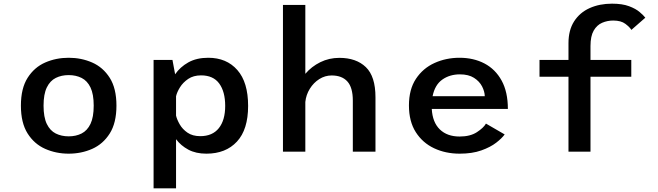

<svg xmlns="http://www.w3.org/2000/svg" viewBox="-20 -827 3590 1047"><path d="M354.5 11Q286 11 226.5 -15.2Q167 -41.5 130.5 -99.2Q94 -157 94 -251Q94 -345 130.5 -402.5Q167 -460 226.2 -486Q285.5 -512 354.5 -512Q423.5 -512 482.8 -486Q542 -460 578.5 -402.5Q615 -345 615 -251Q615 -157 578.5 -99.2Q542 -41.5 482.8 -15.2Q423.5 11 354.5 11ZM354.5 -83.5Q394.5 -83.5 425.2 -99.2Q456 -115 473.5 -151.5Q491 -188 491 -251Q491 -313.5 473.5 -350Q456 -386.5 425 -402Q394 -417.5 354.5 -417.5Q315 -417.5 284 -402Q253 -386.5 235.2 -350Q217.5 -313.5 217.5 -251Q217.5 -188 235.2 -151.2Q253 -114.5 284 -99Q315 -83.5 354.5 -83.5Z M817.5 -500H920.5L935 -422Q962 -461.5 1007 -486.8Q1052 -512 1115.5 -512Q1215.5 -512 1274.2 -445.2Q1333 -378.5 1333 -249.5Q1333 -120.5 1272 -54.8Q1211 11 1105.5 11Q1048 11 1007 -11Q966 -33 940 -68V200H817.5ZM1076.5 -416Q1035 -416 1006.5 -396.8Q978 -377.5 961.5 -351Q945 -324.5 940 -302V-196.5Q945 -175 960 -148.8Q975 -122.5 1002.5 -103.5Q1030 -84.5 1072 -84.5Q1138.5 -84.5 1173.2 -128Q1208 -171.5 1208 -249.5Q1208 -327 1175.5 -371.5Q1143 -416 1076.5 -416Z M1523 0V-800H1645V-424.5Q1678.5 -464 1726.5 -487.8Q1774.5 -511.5 1830.5 -511.5Q1922.5 -511.5 1975 -461Q2027.5 -410.5 2027.5 -296.5V0H1904V-278.5Q1904 -349.5 1874.5 -382.5Q1845 -415.5 1788.5 -415.5Q1752.5 -415.5 1721.2 -395.8Q1690 -376 1669.5 -343Q1649 -310 1645 -271V0Z M2732 -94Q2717.5 -73.5 2686 -49Q2654.5 -24.5 2604.8 -6.8Q2555 11 2486.5 11Q2410 11 2347.2 -18.5Q2284.5 -48 2247.2 -106.5Q2210 -165 2210 -252Q2210 -339.5 2248.2 -397.2Q2286.5 -455 2349.5 -483.5Q2412.5 -512 2486 -512Q2562.5 -512 2622 -480.8Q2681.5 -449.5 2715.5 -387.5Q2749.5 -325.5 2749.5 -233H2334.5Q2338.5 -160 2378.5 -121.2Q2418.5 -82.5 2486.5 -82.5Q2544 -82.5 2580.5 -106.2Q2617 -130 2630 -153ZM2488 -421.5Q2432.5 -421.5 2392 -393Q2351.5 -364.5 2339 -302.5H2623.5Q2623 -328 2608.8 -355.8Q2594.5 -383.5 2564.8 -402.5Q2535 -421.5 2488 -421.5Z M2922 -500H3080V-591.5Q3080 -663 3111 -711Q3142 -759 3195.8 -783Q3249.5 -807 3317.5 -807Q3373.5 -807 3410.2 -793.2Q3447 -779.5 3468.2 -761.2Q3489.5 -743 3499 -730.5L3423 -664Q3414 -679 3390.2 -697Q3366.5 -715 3324 -715Q3292 -715 3263.5 -702.8Q3235 -690.5 3217.5 -660.2Q3200 -630 3200 -576V-500H3422.5V-408.5H3200V0H3080V-408.5H2922Z"/></svg>

Font: League Mono Medium
Style: Regular
Weight: 500
Width: 6
Designer: Tyler Finck
Foundry: The League of Moveable Type / Tyler Finck
Version: Version 2.300;RELEASE